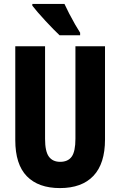

<svg xmlns="http://www.w3.org/2000/svg" viewBox="-20 -950 614 980"><path d="M516 -238Q516 -115 457 -52.5Q398 10 286 10Q176 10 117 -50.5Q58 -111 58 -235V-714H210V-241Q210 -177 229.5 -150.5Q249 -124 287 -124Q327 -124 346 -150.5Q365 -177 365 -242V-714H516ZM309 -930Q318 -910 333 -881Q348 -852 363.5 -825Q379 -798 389 -783V-770H284Q272 -781 252.5 -801Q233 -821 212 -843.5Q191 -866 173 -887Q155 -908 145 -921V-930Z"/></svg>

Font: Noto Sans Thai ExtCond ExtBd
Style: Regular
Weight: 800
Width: 2
Designer: Monotype Design Team
Foundry: Monotype Imaging Inc.
Version: Version 2.002; ttfautohint (v1.8.4.7-5d5b)